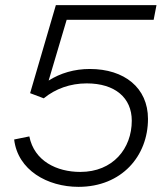

<svg xmlns="http://www.w3.org/2000/svg" viewBox="-20 -720 639 746"><path d="M285 6C453 6 555 -114 555 -258C555 -379 463 -452 329 -452C269 -452 215 -436 169 -407L239 -643H577L588 -700H197L97 -358L150 -338C195 -375 253 -396 317 -396C427 -396 492 -340 492 -251C492 -143 419 -52 292 -52C201 -52 113 -94 94 -190L35 -178C49 -59 164 6 285 6Z"/></svg>

Font: Fixel Display Light
Style: Italic
Weight: 300
Italic angle: -10°
Designer: AlfaBravo + MacPaw
Foundry: Kyrylo Tkachov, Marchela Mozhyna, Serhii Makarenko, Maria Weinstein, Zakhar Kryvoshyya
Version: Version 1.210;Glyphs 3.2 (3217)